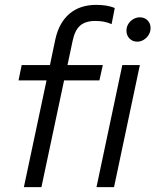

<svg xmlns="http://www.w3.org/2000/svg" viewBox="-20 -768 638 788"><path d="M78 0 171 -438H56L69 -501H185L207 -606Q222 -675 265 -711.5Q308 -748 375 -748Q396 -748 415.5 -745Q435 -742 451 -735L438 -669Q422 -676 406.5 -679Q391 -682 371 -682Q331 -682 309 -663Q287 -644 278 -600L257 -501H402L388 -438H243L150 0ZM376 0 482 -501H554L448 0ZM543 -597Q524 -597 511.5 -610Q499 -623 499 -642Q499 -657 506.5 -669.5Q514 -682 527 -689.5Q540 -697 554 -697Q573 -697 585.5 -684.5Q598 -672 598 -653Q598 -638 590.5 -625.5Q583 -613 570.5 -605Q558 -597 543 -597Z"/></svg>

Font: Red Hat Display VF
Style: Italic
Weight: 300
Italic angle: -12°
Designer: Pentagram, MCKL
Foundry: Pentagram, MCKL
Version: Version 1.023